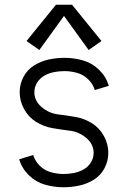

<svg xmlns="http://www.w3.org/2000/svg" viewBox="-20 -782 540 810"><path d="M146 -571 92 -609 216 -762H284L408 -609L354 -571L250 -715ZM248 8Q208 8 169.5 -3Q131 -14 101.5 -43Q72 -72 61 -110L120 -128Q128 -102 148 -82.5Q168 -63 194.5 -55.5Q221 -48 248 -48Q270 -48 291 -52Q312 -56 331.5 -66.5Q351 -77 363 -96Q375 -115 375 -137Q375 -174 344 -200Q313 -226 275.5 -230.5Q238 -235 201 -241.5Q164 -248 132 -268Q100 -288 81.5 -322Q63 -356 63 -393Q63 -427 79 -457.5Q95 -488 124 -506Q153 -524 186 -531Q219 -538 252 -538Q292 -538 330.5 -527Q369 -516 398.5 -487Q428 -458 439 -420L380 -402Q372 -428 352 -447.5Q332 -467 305.5 -474.5Q279 -482 252 -482Q230 -482 209 -478Q188 -474 168.5 -463.5Q149 -453 137 -434Q125 -415 125 -393Q125 -356 156 -330Q187 -304 224.5 -299.5Q262 -295 299 -288.5Q336 -282 368 -262Q400 -242 418.5 -208Q437 -174 437 -137Q437 -103 421 -72.5Q405 -42 376 -24Q347 -6 314 1Q281 8 248 8Z"/></svg>

Font: Iosevka SS01 Light
Style: Regular
Weight: 300
Monospace: yes
Designer: Belleve Invis
Foundry: Belleve Invis
Version: 2.3.3; ttfautohint (v1.8.3)